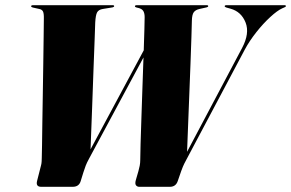

<svg xmlns="http://www.w3.org/2000/svg" viewBox="-20 -720 1122 740"><path d="M846 -696Q846 -700 853 -700H1076Q1082 -700 1082 -696.5Q1082 -694 1076 -691.5L1068 -688Q1049 -679.5 1021.8 -654.5Q994.5 -629.5 968 -596Q941.5 -562.5 923.5 -529L698.5 -105Q694.5 -97.5 690 -88.8Q685.5 -80 678.5 -61L665 -22Q657.5 0 634.5 0H516.5Q509 0 504.2 -5.8Q499.5 -11.5 503.5 -26L513.5 -60.5Q516.5 -71 518.5 -81.5Q520.5 -92 520.5 -102Q520.5 -121.5 521.8 -165Q523 -208.5 525 -265.2Q527 -322 529 -383Q531 -444 533 -498.5L323.5 -109Q314 -91.5 310.5 -82Q307 -72.5 301.5 -56L291 -22Q284.5 0 260 0H139Q117 0 123 -23L138.5 -84Q140 -89.5 140.5 -98Q141 -106.5 141 -111.5Q141.5 -122.5 142 -158.8Q142.5 -195 143.2 -247.5Q144 -300 145 -359Q146 -418 146.8 -475Q147.5 -532 148.2 -577.8Q149 -623.5 149 -648Q149.5 -667.5 145.8 -675.5Q142 -683.5 131 -685.5L106.5 -691Q100 -692.5 100 -696Q100 -700 108 -700H414Q420 -700 420 -696.5Q420 -693 413.5 -691.5L376.5 -685.5Q360 -683 354.2 -672.2Q348.5 -661.5 347 -633Q346.5 -616 344.8 -569.5Q343 -523 340.5 -455.8Q338 -388.5 335.2 -308.5Q332.5 -228.5 329 -144.5L534 -526Q535.5 -572.5 536.5 -606.5Q537.5 -640.5 537.5 -654Q537.5 -668.5 532.5 -677.2Q527.5 -686 513 -689.5L506.5 -691Q500 -692.5 500 -696Q500 -700 508 -700H776.5Q782.5 -700 782.5 -696.5Q782.5 -693 776 -691.5L749 -685.5Q733.5 -682 726.8 -672.8Q720 -663.5 719.5 -640Q719 -622 717.8 -577.8Q716.5 -533.5 714.2 -474.8Q712 -416 709.5 -353Q707 -290 704.8 -232.8Q702.5 -175.5 701 -135L913 -535Q943 -591.5 926.5 -633.2Q910 -675 868.5 -686.5L852.5 -691Q846 -693 846 -696Z"/></svg>

Font: Fraunces 144pt S000 Black
Style: Italic
Weight: 900
Italic angle: -16°
Version: Version 1.000; ttfautohint (v1.8.3)